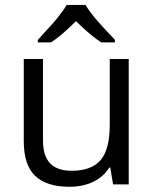

<svg xmlns="http://www.w3.org/2000/svg" viewBox="-20 -731 610 761"><path d="M150.4 -497.1V-174.8Q150.4 -113.8 178.2 -84Q206.1 -54.2 264.6 -54.2Q342.8 -54.2 378.9 -96.7Q415 -139.2 415 -235.8V-497.1H490.2V0H428.2L417 -66.9H413.1Q390.1 -29.8 349.1 -10.3Q308.1 9.3 255.4 9.3Q164.6 9.3 119.4 -33.9Q74.2 -77.1 74.2 -171.9V-497.1ZM129.9 -573.2Q187.5 -634.8 210.7 -663.8Q233.9 -692.9 244.1 -711.4H319.3Q329.6 -692.4 354.2 -662.4Q378.9 -632.3 435.5 -573.2V-563H381.3Q341.8 -587.9 281.2 -647Q219.7 -586.4 182.1 -563H129.9Z"/></svg>

Font: Bpm'online Open Sans
Style: Regular
Weight: 400
Foundry: Ascender Corporation
Version: Version 1.10